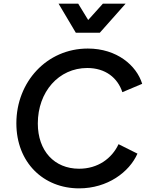

<svg xmlns="http://www.w3.org/2000/svg" viewBox="-20 -1024 832 1056"><path d="M415 12C571 12 691 -77 736 -179L632 -231C595 -152 518 -96 415 -96C279 -96 188 -194 188 -345C188 -519 303 -650 460 -650C560 -650 627 -596 653 -517L762 -563C731 -664 623 -757 463 -757C237 -757 70 -573 70 -346C70 -130 219 12 415 12ZM302 -1004 397 -844H529L671 -1004H546L465 -914L410 -1004Z"/></svg>

Font: Mluvka SemiBold
Style: Italic
Weight: 600
Italic angle: -8°
Designer: Modified by Jiří Krblich, Original typeface by Gumpita Rahayu
Foundry: Gumpita Rahayu & Jiří Krblich
Version: Version 2.000;Glyphs 3.1.1 (3134)